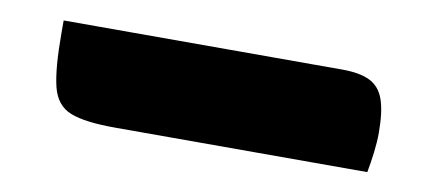

<svg xmlns="http://www.w3.org/2000/svg" viewBox="-32 -24 663 298"><g transform="rotate(10 300.0 125.0)"><path d="M50 50H489Q517 50 533 58Q549 66 555.5 85Q562 104 562 137Q562 151 560 167.5Q558 184 555 200H157Q110 200 87 191Q64 182 57 154Q50 126 50 69Q50 64 50 59Q50 54 50 50Z"/></g></svg>

Font: Recursive Casual ExtraBold
Style: Regular
Weight: 800
Version: Version 1.047